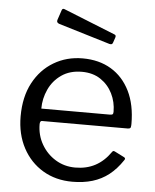

<svg xmlns="http://www.w3.org/2000/svg" viewBox="-54 -798 689 853"><g transform="rotate(5 290.5 -371.0)"><path d="M133.5 -232.3Q133.5 -183.4 156.8 -142.8Q180.1 -102.1 219.5 -78Q259 -53.9 307.5 -53.9Q358.2 -53.9 396.9 -74.6Q435.7 -95.3 464.4 -136.7Q467.6 -141.4 470.4 -141.9Q473.2 -142.4 478.1 -139.9L519.8 -118.8Q529.1 -114 521.7 -105Q495.1 -65.1 462.6 -39.6Q430.1 -14.2 389.8 -2.1Q349.6 10 300.1 10Q225.9 10 168.8 -24Q111.7 -58 79 -119.1Q46.4 -180.2 46.4 -259.6Q46.4 -346.8 79.8 -409.3Q113.2 -471.9 170.6 -505.9Q227.9 -540 299 -540Q372.2 -540 426 -507.8Q479.7 -475.6 509.8 -415Q539.8 -354.4 539.8 -268.5Q539.8 -260.6 538.4 -254Q537 -247.4 525.5 -247.1H142Q137.9 -247.1 135.7 -242.8Q133.5 -238.4 133.5 -232.3ZM439 -301.6Q449.7 -301.6 452.9 -304.4Q456 -307.3 456 -315.6Q456 -359 437.4 -396.6Q418.8 -434.1 384.2 -457.2Q349.7 -480.3 300.8 -480.3Q247.4 -480.3 210.1 -454.5Q172.7 -428.6 153.9 -387.6Q135 -346.6 135 -301.8ZM187.1 -745.5Q190.4 -754.1 198.7 -751L430.4 -658.1Q438.6 -655 434.8 -644.2L427 -621.5Q425.2 -615.9 421.7 -614.3Q418.3 -612.8 411.1 -614.3L182.4 -683.4Q167.7 -688.2 172.1 -700.9Z"/></g></svg>

Font: Libre Franklin Thin
Style: Regular
Weight: 100
Designer: Pablo Impallari, Rodrigo Fuenzalida, Nhung Nguyen
Foundry: Impallari Type
Version: Version 3.000